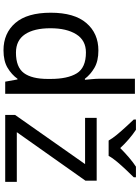

<svg xmlns="http://www.w3.org/2000/svg" viewBox="134 -940 816 1125"><g transform="rotate(90 542.5 -378.0)"><path d="M275 10Q175 10 115 -59.5Q55 -129 55 -267Q55 -405 115.5 -475.5Q176 -546 276 -546Q338 -546 377.5 -523Q417 -500 442 -467H448Q447 -480 444.5 -505.5Q442 -531 442 -546V-760H530V0H459L446 -72H442Q418 -38 378 -14Q338 10 275 10ZM289 -63Q374 -63 408.5 -109.5Q443 -156 443 -250V-266Q443 -366 410 -419.5Q377 -473 288 -473Q217 -473 181.5 -416.5Q146 -360 146 -265Q146 -169 181.5 -116Q217 -63 289 -63ZM1046 0H654V-58L942 -468H671V-536H1039V-470L755 -68H1046ZM804 -606Q791 -629 769 -655.5Q747 -682 723 -708Q699 -734 681 -753V-766H741Q767 -749 795 -725Q823 -701 848 -674Q875 -701 903 -725Q931 -749 957 -766H1019V-753Q1000 -734 975.5 -708Q951 -682 928.5 -655.5Q906 -629 894 -606Z"/></g></svg>

Font: Noto IKEA Arabic
Style: Regular
Weight: 400
Designer: Monotype Design Team
Foundry: Monotype Imaging Inc.
Version: Version 1.200